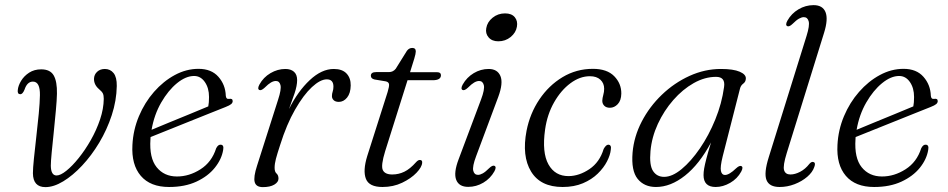

<svg xmlns="http://www.w3.org/2000/svg" viewBox="-20 -738 3788 767"><path d="M111.5 -46Q111.5 -65 115.5 -104.5Q119.5 -144 125 -191.5Q130.5 -239 134.8 -283.5Q139 -328 139.5 -357.5Q140.5 -412 111.5 -412Q88.5 -412 78 -380Q70.5 -361.5 61 -361.5Q49 -362 51 -378Q52.5 -395.5 64.2 -415Q76 -434.5 96.5 -447.8Q117 -461 144.5 -461Q180.5 -461 194.5 -436.8Q208.5 -412.5 207.5 -363.5Q207 -338.5 203.2 -297Q199.5 -255.5 194.8 -210.5Q190 -165.5 186.5 -128.8Q183 -92 183 -76Q183.5 -37 206 -37Q221.5 -37 245 -55.8Q268.5 -74.5 294.2 -106.5Q320 -138.5 342.8 -178.5Q365.5 -218.5 379.8 -261Q394 -303.5 394.5 -343Q394.5 -357 391 -364.5Q387.5 -372 375.5 -382Q355 -399.5 355.5 -423.5Q356 -440 368 -451.2Q380 -462.5 399 -462.5Q420.5 -462.5 433.8 -446Q447 -429.5 446.5 -394.5Q445.5 -336 426.5 -278Q407.5 -220 376.5 -168.2Q345.5 -116.5 308 -76.5Q270.5 -36.5 232.5 -13.5Q194.5 9.5 161.5 9.5Q112 9.5 111.5 -46Z M871.5 -139Q865.5 -102 838.2 -68Q811 -34 764.8 -12.5Q718.5 9 655.5 9Q580.5 9 542.5 -35.5Q504.5 -80 509 -159Q512 -219 535 -273.8Q558 -328.5 595.2 -371Q632.5 -413.5 678.2 -438.2Q724 -463 773 -463Q824.5 -463 852.5 -431.2Q880.5 -399.5 882 -355.5Q883 -341 895.5 -343Q909.5 -345.5 909.5 -334Q909.5 -327.5 903.5 -322.2Q897.5 -317 881 -310.5Q858.5 -301.5 819 -285.8Q779.5 -270 734.2 -251.8Q689 -233.5 648 -217.2Q607 -201 581.5 -190.5Q581 -186 581 -181.5Q576 -107 605.8 -70Q635.5 -33 687 -33Q736 -33 781 -61.8Q826 -90.5 843.5 -145.5Q851 -160.5 861 -160Q875.5 -160 871.5 -139ZM755.5 -434.5Q722.5 -434.5 687.2 -405.8Q652 -377 624 -328.5Q596 -280 585.5 -219.5Q613 -231 654.2 -248Q695.5 -265 737.8 -282.2Q780 -299.5 812 -313Q815 -327 815 -350.5Q815 -386.5 798.2 -410.5Q781.5 -434.5 755.5 -434.5Z M1016 -378.5Q1007 -383 1016.5 -400.5Q1032 -429 1060.5 -445.8Q1089 -462.5 1120 -462.5Q1141.5 -462.5 1154.2 -451.5Q1167 -440.5 1167 -418Q1167 -396 1156.8 -365.2Q1146.5 -334.5 1134.5 -302.5Q1170 -373.5 1217.5 -418Q1265 -462.5 1313.5 -462.5Q1347.5 -462.5 1364.5 -444.2Q1381.5 -426 1381 -396.5Q1380.5 -365.5 1366.5 -348.2Q1352.5 -331 1333.5 -331Q1320 -331 1313 -337.8Q1306 -344.5 1306 -354Q1306 -363.5 1309 -372.2Q1312 -381 1312 -392Q1312 -421 1285.5 -421Q1259.5 -421 1226 -390Q1192.5 -359 1158.8 -300.2Q1125 -241.5 1099 -158.5Q1087.5 -123.5 1082.2 -103.5Q1077 -83.5 1077 -67.5Q1077 -51.5 1084.8 -44.8Q1092.5 -38 1092.5 -24.5Q1092.5 -10.5 1075.8 -0.5Q1059 9.5 1030 9.5Q1003 9.5 997.5 -10.5Q992 -30.5 1007 -76.5L1091 -340Q1104.5 -381 1100.5 -397.8Q1096.5 -414.5 1082 -414.5Q1073 -414.5 1062.5 -408.5Q1052 -402.5 1037 -387.5Q1023.5 -375 1016 -378.5Z M1521 -413 1476 -420.5Q1461.5 -424 1461.5 -435.5Q1461.5 -450 1482.5 -450H1533.5Q1550.5 -450 1561 -463.5L1605.5 -535Q1614 -546.5 1627 -546.5Q1641 -546.5 1641 -532.5Q1641 -524 1635 -504L1618 -449.5H1726.5Q1741.5 -449.5 1741.5 -437.5Q1741.5 -417.5 1708.5 -417.5H1608L1518.5 -133.5Q1501 -76.5 1509.2 -58.8Q1517.5 -41 1547 -41Q1572.5 -41 1595.2 -52Q1618 -63 1642 -90Q1650 -99 1657 -99Q1667.5 -99 1666.5 -88Q1665.5 -70.5 1643.8 -47.8Q1622 -25 1586.5 -8Q1551 9 1508 9Q1454.5 9 1441.8 -23.5Q1429 -56 1447 -114.5L1528.5 -370.5Q1535.5 -393.5 1534 -402Q1532.5 -410.5 1521 -413Z M1970.5 -573Q1945.5 -573 1932 -588.5Q1918.5 -604 1922.5 -625.5Q1926.5 -650 1947.8 -667.2Q1969 -684.5 1997.5 -684.5Q2024 -684.5 2036.5 -669.2Q2049 -654 2045 -631.5Q2041 -607.5 2020 -590.2Q1999 -573 1970.5 -573ZM1882 -114Q1866.5 -73 1870.5 -56.2Q1874.5 -39.5 1889.5 -39.5Q1898 -39.5 1908.8 -45.5Q1919.5 -51.5 1934.5 -66.5Q1947.5 -79 1955.5 -75.5Q1964.5 -71 1955 -53.5Q1939 -25 1910.8 -8.2Q1882.5 8.5 1850.5 8.5Q1813.5 8.5 1802.5 -19.5Q1791.5 -47.5 1812 -101.5L1901.5 -340Q1917 -381 1912.8 -397.8Q1908.5 -414.5 1894 -414.5Q1885 -414.5 1874.5 -408.5Q1864 -402.5 1849 -387.5Q1835.5 -375 1828 -378.5Q1819 -383 1828.5 -400.5Q1844.5 -429 1872.5 -445.8Q1900.5 -462.5 1932 -462.5Q1967 -462.5 1979 -434.5Q1991 -406.5 1970.5 -351Z M2336.5 -433.5Q2296.5 -433.5 2258.8 -405.5Q2221 -377.5 2193.5 -329.2Q2166 -281 2157.5 -220.5Q2144.5 -128.5 2171 -81.2Q2197.5 -34 2252 -34.5Q2294 -35 2334.8 -62.5Q2375.5 -90 2391.5 -143Q2401 -160 2410 -160Q2423.5 -159.5 2420 -140Q2418 -119 2405 -93.5Q2392 -68 2368 -44.5Q2344 -21 2308.8 -6Q2273.5 9 2227.5 9Q2139 9 2101.5 -52.8Q2064 -114.5 2083.5 -216Q2097 -284.5 2134.5 -340.5Q2172 -396.5 2227.2 -429.8Q2282.5 -463 2348.5 -463Q2405 -463 2433.8 -433.5Q2462.5 -404 2462 -364Q2461.5 -336.5 2447.8 -322Q2434 -307.5 2416.5 -307.5Q2402 -307.5 2394 -315.5Q2386 -323.5 2386 -335.5Q2386.5 -346.5 2390 -358.8Q2393.5 -371 2393.5 -383.5Q2393.5 -405.5 2378.5 -419.5Q2363.5 -433.5 2336.5 -433.5Z M2867 -113.5Q2856.5 -71 2860 -55Q2863.5 -39 2876 -39Q2893 -39 2920.5 -65.5Q2934 -78 2941.5 -74.5Q2950.5 -70.5 2941 -52.5Q2925.5 -24 2896.8 -7.5Q2868 9 2839 9Q2790.5 9 2790.5 -38.5Q2790.5 -50.5 2793 -65.2Q2795.5 -80 2801.8 -104.2Q2808 -128.5 2820.5 -169Q2774 -82 2716.5 -36.5Q2659 9 2600.5 9Q2553.5 9 2527.2 -23.5Q2501 -56 2507 -128.5Q2512.5 -192.5 2543.5 -252.2Q2574.5 -312 2624 -359.5Q2673.5 -407 2734.5 -434.8Q2795.5 -462.5 2860 -462.5Q2909.5 -462.5 2935 -451.5Q2960.5 -440.5 2959.5 -424Q2959 -411 2949 -403.8Q2939 -396.5 2936 -383.5ZM2578.5 -134Q2573.5 -78 2588.8 -54.8Q2604 -31.5 2633 -31.5Q2665.5 -31.5 2703 -62.5Q2740.5 -93.5 2776 -145.2Q2811.5 -197 2837.5 -260.8Q2863.5 -324.5 2872.5 -390.5Q2878.5 -431 2840.5 -431Q2795.5 -431 2751.2 -406Q2707 -381 2669.8 -338.5Q2632.5 -296 2608 -243Q2583.5 -190 2578.5 -134Z M3272 -607 3123 -127Q3107 -75.5 3112.2 -58.2Q3117.5 -41 3137.5 -41Q3156 -41 3176.5 -51.8Q3197 -62.5 3213 -83Q3221 -92.5 3228 -91Q3240 -89 3233 -71Q3226 -50 3204.8 -31.8Q3183.5 -13.5 3154.2 -2.2Q3125 9 3094.5 9Q3053 9 3042 -18.8Q3031 -46.5 3051 -110L3202 -594.5Q3215 -636 3210.5 -652.8Q3206 -669.5 3191 -669.5Q3182.5 -669.5 3171.8 -663.5Q3161 -657.5 3146 -642.5Q3133 -630 3125 -633.5Q3116 -638 3125.5 -655.5Q3141.5 -684 3169.8 -700.8Q3198 -717.5 3230 -717.5Q3266.5 -717.5 3277.8 -689.5Q3289 -661.5 3272 -607Z M3688 -139Q3682 -102 3654.8 -68Q3627.5 -34 3581.2 -12.5Q3535 9 3472 9Q3397 9 3359 -35.5Q3321 -80 3325.5 -159Q3328.5 -219 3351.5 -273.8Q3374.5 -328.5 3411.8 -371Q3449 -413.5 3494.8 -438.2Q3540.5 -463 3589.5 -463Q3641 -463 3669 -431.2Q3697 -399.5 3698.5 -355.5Q3699.5 -341 3712 -343Q3726 -345.5 3726 -334Q3726 -327.5 3720 -322.2Q3714 -317 3697.5 -310.5Q3675 -301.5 3635.5 -285.8Q3596 -270 3550.8 -251.8Q3505.5 -233.5 3464.5 -217.2Q3423.5 -201 3398 -190.5Q3397.5 -186 3397.5 -181.5Q3392.5 -107 3422.2 -70Q3452 -33 3503.5 -33Q3552.5 -33 3597.5 -61.8Q3642.5 -90.5 3660 -145.5Q3667.5 -160.5 3677.5 -160Q3692 -160 3688 -139ZM3572 -434.5Q3539 -434.5 3503.8 -405.8Q3468.5 -377 3440.5 -328.5Q3412.5 -280 3402 -219.5Q3429.5 -231 3470.8 -248Q3512 -265 3554.2 -282.2Q3596.5 -299.5 3628.5 -313Q3631.5 -327 3631.5 -350.5Q3631.5 -386.5 3614.8 -410.5Q3598 -434.5 3572 -434.5Z"/></svg>

Font: Fraunces 9pt S000 Light
Style: Italic
Weight: 300
Italic angle: -16°
Version: Version 1.000; ttfautohint (v1.8.3)